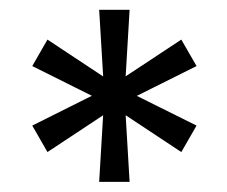

<svg xmlns="http://www.w3.org/2000/svg" viewBox="-20 -720 458 388"><path d="M45.2 -466.2 201.4 -544.3 346.4 -640 377.2 -586.5 220.5 -508.3 75.9 -412.7ZM201.8 -508.4 45.2 -586.5 75.9 -640 221.1 -543.9 377.2 -466.2 346.4 -412.7ZM190.8 -526.9 180.4 -700.2H241.9L231.6 -526.4L241.9 -352.5H180.4Z"/></svg>

Font: DavidDev Light
Style: Regular
Weight: 300
Designer: David.dev
Foundry: David.dev
Version: Version 1.001;FEAKit 1.0